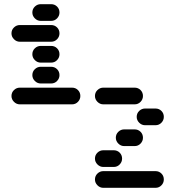

<svg xmlns="http://www.w3.org/2000/svg" viewBox="-20 -710 840 920"><path d="M35 -250Q35 -234 47 -222Q59 -210 75 -210H325Q342 -210 353.5 -222Q365 -234 365 -250Q365 -267 353.5 -278.5Q342 -290 325 -290H75Q59 -290 47 -278.5Q35 -267 35 -250ZM135 -350Q135 -334 147 -322Q159 -310 175 -310H225Q242 -310 253.5 -322Q265 -334 265 -350Q265 -367 253.5 -378.5Q242 -390 225 -390H175Q159 -390 147 -378.5Q135 -367 135 -350ZM135 -450Q135 -434 147 -422Q159 -410 175 -410H225Q242 -410 253.5 -422Q265 -434 265 -450Q265 -467 253.5 -478.5Q242 -490 225 -490H175Q159 -490 147 -478.5Q135 -467 135 -450ZM35 -550Q35 -534 47 -522Q59 -510 75 -510H225Q242 -510 253.5 -522Q265 -534 265 -550Q265 -567 253.5 -578.5Q242 -590 225 -590H75Q59 -590 47 -578.5Q35 -567 35 -550ZM135 -650Q135 -634 147 -622Q159 -610 175 -610H225Q242 -610 253.5 -622Q265 -634 265 -650Q265 -667 253.5 -678.5Q242 -690 225 -690H175Q159 -690 147 -678.5Q135 -667 135 -650ZM435 150Q435 166 447 178Q459 190 475 190H725Q742 190 753.5 178Q765 166 765 150Q765 133 753.5 121.5Q742 110 725 110H475Q459 110 447 121.5Q435 133 435 150ZM435 50Q435 66 447 78Q459 90 475 90H525Q542 90 553.5 78Q565 66 565 50Q565 33 553.5 21.5Q542 10 525 10H475Q459 10 447 21.5Q435 33 435 50ZM535 -50Q535 -34 547 -22Q559 -10 575 -10H625Q642 -10 653.5 -22Q665 -34 665 -50Q665 -67 653.5 -78.5Q642 -90 625 -90H575Q559 -90 547 -78.5Q535 -67 535 -50ZM635 -150Q635 -134 647 -122Q659 -110 675 -110H725Q742 -110 753.5 -122Q765 -134 765 -150Q765 -167 753.5 -178.5Q742 -190 725 -190H675Q659 -190 647 -178.5Q635 -167 635 -150ZM435 -250Q435 -234 447 -222Q459 -210 475 -210H625Q642 -210 653.5 -222Q665 -234 665 -250Q665 -267 653.5 -278.5Q642 -290 625 -290H475Q459 -290 447 -278.5Q435 -267 435 -250Z"/></svg>

Font: Matrix Sans Raster
Style: Regular
Weight: 400
Designer: Brad Neil
Version: Version 1.100